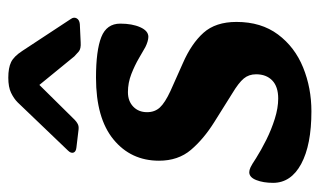

<svg xmlns="http://www.w3.org/2000/svg" viewBox="-170 -566 752 451"><g transform="rotate(-90 205.5 -340.0)"><path d="M170 16Q91 16 46.5 -8Q2 -32 2 -74Q2 -97 8.5 -113.5Q15 -130 27 -130Q32 -130 38.5 -127Q45 -124 60 -114Q79 -102 103 -90Q127 -78 152.5 -70Q178 -62 200 -62Q228 -62 242.5 -76Q257 -90 257 -114Q257 -131 247 -143Q237 -155 212 -170L145 -212Q105 -237 79.5 -267Q54 -297 54 -342Q54 -408 104 -449Q154 -490 249 -490Q313 -490 344.5 -477.5Q376 -465 376 -433Q376 -405 367.5 -386Q359 -367 345 -367Q340 -367 333.5 -369Q327 -371 321 -374Q312 -379 295 -389Q278 -399 257.5 -407Q237 -415 215 -415Q194 -415 181 -402.5Q168 -390 168 -370Q168 -352 179 -340Q190 -328 218 -315L283 -286Q329 -266 354.5 -237.5Q380 -209 380 -160Q380 -102 350.5 -62.5Q321 -23 273 -3.5Q225 16 170 16ZM78 -556Q71 -549 73 -543Q75 -537 85 -536L127 -531Q135 -530 140.5 -533Q146 -536 150 -540L232 -623L299 -541Q304 -536 310.5 -530.5Q317 -525 332 -526L375 -528Q385 -529 388.5 -535.5Q392 -542 387 -549L312 -663Q299 -683 285.5 -689.5Q272 -696 249 -696Q227 -696 213.5 -689.5Q200 -683 191 -674Z"/></g></svg>

Font: Alkatra Medium
Style: Regular
Weight: 500
Designer: Suman Bhandary
Version: Version 1.100;gftools[0.9.22]